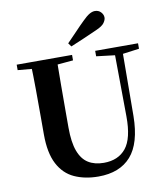

<svg xmlns="http://www.w3.org/2000/svg" viewBox="-104 -1072 1031 1178"><g transform="rotate(-10 411.5 -483.0)"><path d="M372 -818Q403 -849 432.5 -880.5Q462 -912 490 -939Q515 -964 533 -974.5Q551 -985 567 -985Q590 -985 604.5 -969.5Q619 -954 619 -935Q619 -921 606.5 -903Q594 -885 555 -868Q514 -849 472 -831.5Q430 -814 388 -796ZM414 19Q330 19 265 -10.5Q200 -40 164 -109Q128 -178 128 -293V-403Q128 -488 127.5 -573.5Q127 -659 124 -744H286Q285 -659 284.5 -574Q284 -489 284 -403V-308Q284 -217 304.5 -162Q325 -107 364.5 -82.5Q404 -58 461 -58Q551 -58 599 -117.5Q647 -177 646 -314L642 -744H692L689 -309Q687 -140 617 -60.5Q547 19 414 19ZM38 -710V-744H383V-710L223 -696H195ZM527 -710V-744H794V-710L682 -695H652Z"/></g></svg>

Font: Noto Serif JP ExtraLight ExtraBold
Style: Regular
Weight: 800
Version: Version 2.003-H1;hotconv 1.1.1;makeotfexe 2.6.0